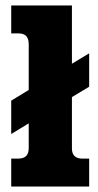

<svg xmlns="http://www.w3.org/2000/svg" viewBox="-20 -682 357 702"><path d="M21 -102H45Q66 -102 75.5 -111.5Q85 -121 85 -141V-231L21 -192V-314L85 -353V-520Q85 -540 76 -550Q67 -560 46 -560H21V-662H243V-449L306 -487V-365L243 -327V-139Q243 -102 282 -102H306V0H21Z"/></svg>

Font: Pridi SemiBold
Style: Regular
Weight: 600
Designer: Katatrad Team
Foundry: CadsonDemak
Version: Version 1.001